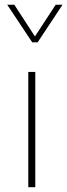

<svg xmlns="http://www.w3.org/2000/svg" viewBox="-20 -785 282 805"><path d="M10.3 -765.1H40L126.5 -632.3L213.4 -765.1H242.2L137.7 -607.4H115.2ZM98.6 -483.4H127.9V0H98.6Z"/></svg>

Font: Estedad-FD Thin
Style: Regular
Weight: 100
Designer: Amin Abedi
Version: Version 7.3